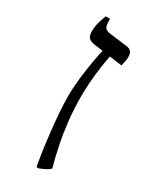

<svg xmlns="http://www.w3.org/2000/svg" viewBox="-172 -700 621 759"><g transform="rotate(30 138.5 -320.5)"><path d="M135 6Q129 -26 123.5 -65Q118 -104 113.5 -145Q109 -186 106 -225.5Q103 -265 103 -299Q103 -339 108 -382.5Q113 -426 120 -466.5Q127 -507 135 -538H172Q163 -497 158 -461Q153 -425 150.5 -391.5Q148 -358 148 -324Q148 -267 154 -213.5Q160 -160 170 -111.5Q180 -63 192 -20Q184 -12 172.5 -6Q161 0 145 6ZM225 -510 92 -528Q72 -531 64 -540Q56 -549 56 -569Q56 -587 60 -603.5Q64 -620 74 -647H94V-634Q94 -614 101 -606Q108 -598 126 -596L206 -586Q219 -584 225.5 -576Q232 -568 232 -552Q232 -544 230.5 -535Q229 -526 225 -510Z"/></g></svg>

Font: Noto Serif Hebrew Light
Style: Regular
Weight: 300
Version: Version 2.003